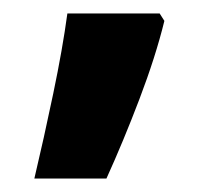

<svg xmlns="http://www.w3.org/2000/svg" viewBox="-20 -136 330 285"><path d="M217 -116 224 -105Q211 -52 187 11Q163 74 138 129H31Q45 70 59 3Q73 -64 80 -116Z"/></svg>

Font: Noto Sans Tamil
Style: Bold
Weight: 700
Designer: Jelle Bosma - Monotype Design Team
Foundry: Monotype Imaging Inc.
Version: Version 2.004; ttfautohint (v1.8.4.7-5d5b)